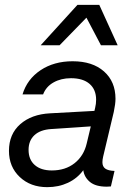

<svg xmlns="http://www.w3.org/2000/svg" viewBox="-20 -763 547 793"><path d="M397 -576 337 -690 226 -576H148L300 -743H390L466 -576ZM406 -116Q403 -103 403 -93Q403 -75 415 -66.5Q427 -58 453 -57L438 7L421 8Q375 8 351.5 -11.5Q328 -31 324 -60Q299 -26 260.5 -8Q222 10 175 10Q106 10 61.5 -32Q17 -74 17 -140Q17 -209 63.5 -250Q110 -291 187 -295L370 -305L373 -318Q377 -334 377 -351Q377 -393 350 -416.5Q323 -440 273 -440Q232 -440 201 -422.5Q170 -405 158 -373H73Q92 -436 147.5 -473Q203 -510 280 -510Q362 -510 409.5 -468Q457 -426 457 -355Q457 -334 450 -301ZM338 -170 355 -241 191 -230Q146 -227 122 -204.5Q98 -182 98 -144Q98 -104 123.5 -81.5Q149 -59 194 -59Q250 -59 288 -89Q326 -119 338 -170Z"/></svg>

Font: CBA Beacon Sans
Style: Italic
Weight: 400
Italic angle: -13°
Designer: Wei Huang
Foundry: Wei Huang
Version: Version 1.002